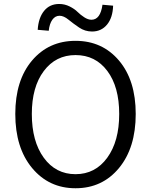

<svg xmlns="http://www.w3.org/2000/svg" viewBox="-20 -955 776 987"><path d="M368.2 12.7Q231.4 12.7 145 -91.3Q58.6 -195.3 58.6 -369.1Q58.6 -542 144.5 -643.6Q230.5 -745.1 368.2 -745.1Q505.9 -745.1 591.8 -643.6Q677.7 -542 677.7 -369.1Q677.7 -195.3 591.8 -91.3Q505.9 12.7 368.2 12.7ZM592.8 -369.1Q592.8 -508.8 531.7 -590.3Q470.7 -671.9 368.2 -671.9Q266.6 -671.9 205.1 -589.8Q143.6 -507.8 143.6 -369.1Q143.6 -228.5 205.1 -144Q266.6 -59.6 368.2 -59.6Q469.7 -59.6 531.2 -144Q592.8 -228.5 592.8 -369.1ZM453.1 -793Q417 -793 386.7 -813.5Q356.4 -834 332 -854Q307.6 -874 286.1 -874Q263.7 -874 249 -853.5Q234.4 -833 230.5 -796.9L173.8 -801.8Q177.7 -863.3 206.5 -898.9Q235.4 -934.6 284.2 -934.6Q312.5 -934.6 337.9 -921.9Q363.3 -909.2 378.4 -894Q393.6 -878.9 413.1 -866.2Q432.6 -853.5 450.2 -853.5Q496.1 -853.5 506.8 -930.7L561.5 -925.8Q559.6 -864.3 530.3 -828.6Q501 -793 453.1 -793Z"/></svg>

Font: Gen Shin Gothic Normal
Style: Regular
Weight: 300
Designer: [Source Han Sans]
Ryoko NISHIZUKA  (kana & ideographs); Paul D. Hunt (Latin, Greek & Cyrillic); Wenlong ZHANG  (bopomofo
Version: Version 1.002.20150607